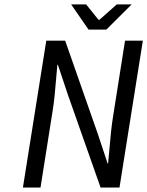

<svg xmlns="http://www.w3.org/2000/svg" viewBox="-20 -843 662 863"><path d="M377.9 -710 299.8 -823.2H367.2L422.9 -753.9H426.8L504.9 -823.2H571.8L458 -710ZM83 0 188 -660.2H272.9L418.9 -243.2L463.9 -107.9H465.8Q468.3 -128.9 471.7 -171.6Q475.1 -214.4 479 -250.2Q482.9 -286.1 487.8 -316.9L542 -660.2H622.1L517.1 0H432.1L285.2 -417L240.2 -551.8H237.8Q235.4 -529.8 232.2 -487.8Q229 -445.8 225.3 -411.1Q221.7 -376.5 216.8 -346.2L162.1 0Z"/></svg>

Font: Office Code Pro Italic
Style: Regular
Weight: 400
Italic angle: -9°
Designer: Nathan Rutzky & Paul D. Hunt
Foundry: Adobe Systems Incorporated
Version: Version 1.004;PS 001.004;hotconv 1.0.70;makeotf.lib2.5.58329